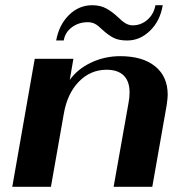

<svg xmlns="http://www.w3.org/2000/svg" viewBox="-20 -715 702 735"><path d="M113 -490H261L247 -409Q277 -451 329 -475.5Q381 -500 440 -500Q526 -500 574 -461Q622 -422 622 -352Q622 -340 618 -312L563 0H415L472 -321Q476 -340 476 -361Q476 -404 453.5 -426Q431 -448 388 -448Q326 -448 281.5 -402Q237 -356 224 -278L175 0H27ZM333 -695Q364 -695 387 -682.5Q410 -670 433 -648Q448 -633 461 -625.5Q474 -618 488 -618Q520 -618 544.5 -639.5Q569 -661 575 -695H603Q593 -635 554.5 -597.5Q516 -560 467 -560Q434 -560 414 -570.5Q394 -581 371 -602Q356 -617 344 -623.5Q332 -630 316 -630Q281 -630 255 -610.5Q229 -591 224 -560H195Q206 -620 244 -657.5Q282 -695 333 -695Z"/></svg>

Font: Fahkwang
Style: Bold Italic
Weight: 700
Italic angle: -10°
Designer: Suppakit Chalermlarp | Katatrad Co.,Ltd.
Foundry: Cadson Demak Co.,Ltd.
Version: Version 1.000; ttfautohint (v1.6)